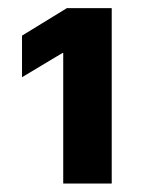

<svg xmlns="http://www.w3.org/2000/svg" viewBox="-20 -797 355 464"><path d="M132.8 -353.5H250V-777.3H141.6L33.2 -710.9V-610.4L130.9 -668.9H132.8Z"/></svg>

Font: Pretendard Black
Style: Regular
Weight: 900
Designer: Base glyphs from Inter by Rasmus Andersson; Hangeul glyphs from Noto Sans CJK(Source Han Sans) by Jang Soo-young and Kan
Foundry: Kil Hyung-jin
Version: Version 1.309;Glyphs 3.2 (3225)